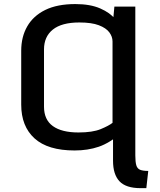

<svg xmlns="http://www.w3.org/2000/svg" viewBox="-20 -744 803 963"><path d="M354 10.7Q220.2 10.7 153.3 -49.8Q86.4 -110.4 86.4 -219.2V-489.7Q86.4 -559.1 116.7 -611.8Q147 -664.6 207 -694.1Q267.1 -723.6 357.9 -723.6Q432.6 -723.6 482.7 -701.7Q532.7 -679.7 556.2 -649.4L546.4 -632.3L553.7 -710.9H658.7V35.2Q658.7 67.9 663.6 84.7Q668.5 101.6 682.4 107.4Q696.3 113.3 723.6 113.3L713.9 199.7H685.1Q611.8 199.7 579.3 165.3Q546.9 130.9 546.9 62V-88.9L587.9 -77.1Q530.3 -26.9 475.6 -8.1Q420.9 10.7 354 10.7ZM373.5 -79.6Q444.3 -79.6 485.1 -96.4Q525.9 -113.3 544.4 -127.9V-536.1Q544.4 -560.1 528.3 -581.8Q512.2 -603.5 475.8 -617.4Q439.5 -631.3 377.9 -631.3Q289.6 -631.3 245.1 -595.7Q200.7 -560.1 200.7 -496.1V-209Q200.7 -143.6 245.1 -111.6Q289.6 -79.6 373.5 -79.6Z"/></svg>

Font: Monda Medium
Style: Regular
Weight: 500
Designer: Vernon Adams
Foundry: Vernon Adams
Version: Version 2.200